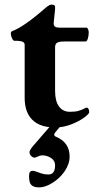

<svg xmlns="http://www.w3.org/2000/svg" viewBox="-20 -539 415 833"><path d="M27 0ZM87 -114V-344Q87 -353 80 -357Q73 -361 56 -362H43Q37 -362 32 -373Q27 -384 27 -394Q27 -401 33 -404Q83 -422 179 -506Q181 -508 186 -511.5Q191 -515 195 -517Q199 -519 204 -519Q214 -519 217 -515Q220 -511 219 -499L213 -440V-436Q213 -419 237 -419H356Q359 -419 362 -412Q365 -405 365 -399Q365 -384 361 -371.5Q357 -359 352 -359H259Q236 -359 227.5 -353.5Q219 -348 219 -334V-145Q219 -100 236 -77Q253 -54 283 -54Q306 -54 318.5 -57.5Q331 -61 339.5 -65Q348 -69 350 -70Q354 -72 356 -72Q361 -72 364 -66.5Q367 -61 367 -52Q367 -45 344.5 -28.5Q322 -12 288 1Q254 14 219 14Q154 14 120.5 -19Q87 -52 87 -114ZM106 226Q106 212 110 207Q114 202 123 202Q128 202 144 208Q146 209 159.5 213.5Q173 218 190 218Q219 218 219 178Q219 158 201.5 146.5Q184 135 163 135Q154 135 144 140Q134 145 130 145Q123 145 115.5 138Q108 131 108 121Q108 117 112 110Q116 103 122 96L212 -8H256L220 35Q215 42 215 45Q215 52 227 56Q282 81 282 140Q282 173 260.5 204Q239 235 207.5 254.5Q176 274 150 274Q127 274 116.5 264Q106 254 106 226Z"/></svg>

Font: EB Garamond
Style: Bold
Weight: 700
Designer: Georg Duffner and Octavio Pardo
Foundry: Georg Duffner
Version: Version 1.000; ttfautohint (v1.6)